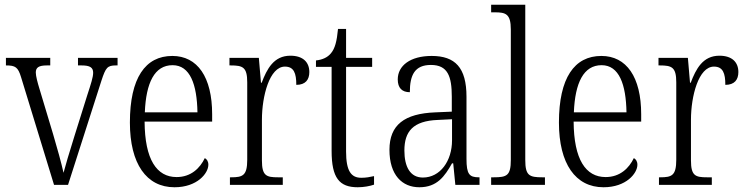

<svg xmlns="http://www.w3.org/2000/svg" viewBox="-20 -780 3148 810"><path d="M69 -454 208 0H267L408 -440C426 -495 433 -504 469 -504H476V-536H309V-504H324C360 -504 373 -495 373 -473C373 -455 364 -427 348 -378L295 -209C272 -136 255 -78 248 -51C240 -88 220 -161 204 -214L146 -407C139 -430 131 -459 131 -474C131 -495 143 -504 178 -504H192V-536H5V-504C45 -504 56 -497 69 -454Z M716 10C812 10 859 -49 859 -85C859 -100 852 -109 844 -113C824 -71 786 -33 725 -33C641 -33 591 -107 590 -267H875V-298C875 -455 813 -544 707 -544C593 -544 528 -451 528 -263C528 -89 598 10 716 10ZM813 -306H591C596 -431 632 -505 708 -505C782 -505 811 -424 813 -306Z M950 0H1173V-32H1153C1104 -32 1085 -38 1085 -103V-275C1085 -374 1117 -499 1182 -499C1220 -499 1230 -471 1230 -422C1269 -422 1285 -444 1285 -476C1285 -517 1259 -545 1205 -545C1135 -545 1106 -489 1084 -431H1081L1072 -536H948V-504H953C1004 -504 1023 -497 1023 -433V-106C1023 -39 1004 -32 955 -32H950Z M1489 10C1515 10 1541 5 1558 -1V-37C1539 -33 1525 -30 1504 -30C1461 -30 1440 -59 1440 -141V-498H1550V-536H1440V-658H1406C1401 -605 1393 -575 1376 -555C1362 -538 1341 -528 1313 -525V-498H1379V-143C1379 -29 1412 10 1489 10Z M1749 10C1824 10 1856 -36 1887 -91H1892L1901 0H2003V-32H2000C1960 -32 1948 -45 1948 -110V-372C1948 -495 1900 -544 1801 -544C1711 -544 1658 -503 1658 -445C1658 -409 1676 -391 1709 -391C1709 -464 1730 -506 1798 -506C1869 -506 1886 -458 1886 -372V-309L1817 -306C1686 -301 1623 -253 1623 -148C1623 -41 1677 10 1749 10ZM1764 -31C1710 -31 1686 -77 1686 -145C1686 -225 1722 -270 1827 -274L1887 -277V-188C1887 -101 1837 -31 1764 -31Z M2052 0H2279V-32H2268C2213 -32 2196 -39 2196 -105V-760H2052V-728H2067C2113 -728 2135 -722 2135 -656V-105C2135 -39 2118 -32 2063 -32H2052Z M2526 10C2622 10 2669 -49 2669 -85C2669 -100 2662 -109 2654 -113C2634 -71 2596 -33 2535 -33C2451 -33 2401 -107 2400 -267H2685V-298C2685 -455 2623 -544 2517 -544C2403 -544 2338 -451 2338 -263C2338 -89 2408 10 2526 10ZM2623 -306H2401C2406 -431 2442 -505 2518 -505C2592 -505 2621 -424 2623 -306Z M2760 0H2983V-32H2963C2914 -32 2895 -38 2895 -103V-275C2895 -374 2927 -499 2992 -499C3030 -499 3040 -471 3040 -422C3079 -422 3095 -444 3095 -476C3095 -517 3069 -545 3015 -545C2945 -545 2916 -489 2894 -431H2891L2882 -536H2758V-504H2763C2814 -504 2833 -497 2833 -433V-106C2833 -39 2814 -32 2765 -32H2760Z"/></svg>

Font: Noto Serif Thai Condensed Light
Style: Regular
Weight: 300
Width: 3
Designer: Monotype Design Team
Foundry: Monotype Imaging Inc.
Version: Version 2.002